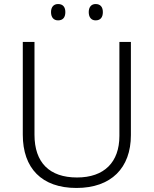

<svg xmlns="http://www.w3.org/2000/svg" viewBox="-20 -922 762 952"><path d="M233 -862C233 -836 246 -821 268 -821C292 -821 304 -836 304 -862C304 -887 292 -902 268 -902C246 -902 233 -887 233 -862ZM420 -862C420 -836 433 -821 454 -821C478 -821 490 -836 490 -862C490 -887 478 -902 454 -902C433 -902 420 -887 420 -862ZM629 -252V-714H572V-248C572 -118 497 -42 362 -42C225 -42 151 -116 151 -254V-714H93V-254C93 -88 187 10 359 10C531 10 629 -89 629 -252Z"/></svg>

Font: Noto Sans Myanmar UI Light
Style: Regular
Weight: 300
Designer: Monotype Design Team
Foundry: Monotype Imaging Inc.
Version: Version 2.103